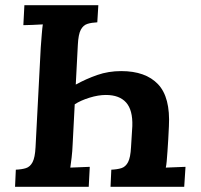

<svg xmlns="http://www.w3.org/2000/svg" viewBox="-20 -720 774 740"><path d="M359 -700 355 -634Q333 -633 317 -628Q301 -623 291.5 -605.5Q282 -588 280 -547L272 -394Q312 -416 355 -431Q398 -446 447 -446Q541 -446 589 -395.5Q637 -345 631 -233Q630 -208 628.5 -183.5Q627 -159 625.5 -137Q624 -115 622.5 -98.5Q621 -82 619 -74L695 -77L690 0H406L409 -66Q432 -67 448 -72Q464 -77 473.5 -95Q483 -113 485 -153L490 -234Q492 -296 466 -325Q440 -354 388 -354Q359 -354 325 -343.5Q291 -333 268 -318L260 -164Q259 -137 256 -112Q253 -87 251 -74L326 -77L322 0H38L41 -66Q64 -67 80 -72Q96 -77 105.5 -95Q115 -113 117 -153L137 -536Q139 -563 141 -588Q143 -613 145 -626Q129 -625 105 -624Q81 -623 70 -623L74 -700Z"/></svg>

Font: Lora
Style: Italic
Weight: 400
Italic angle: -3°
Designer: Olga Karpushina, Alexei Vanyashin (Cyrillic)
Foundry: Cyreal
Version: Version 3.008